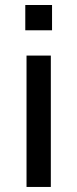

<svg xmlns="http://www.w3.org/2000/svg" viewBox="-20 -740 306 760"><path d="M181.2 -520V0H85V-520ZM80.1 -720.2H186V-620.1H80.1Z"/></svg>

Font: Aldrich
Style: Regular
Weight: 400
Designer: Matthew Desmond
Foundry: Matthew Desmond
Version: Version 1.002 2011